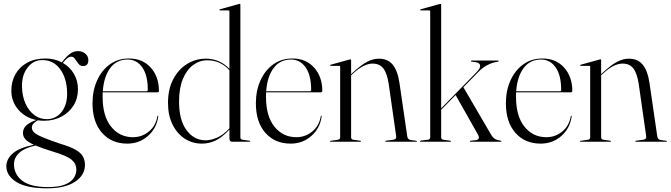

<svg xmlns="http://www.w3.org/2000/svg" viewBox="-20 -750 3550 1016"><path d="M300 11Q352 26.5 380 42.5Q408 58.5 418.8 78Q429.5 97.5 429.5 123Q429.5 177 377 211.8Q324.5 246.5 229.5 246.5Q120 246.5 66.8 213Q13.5 179.5 13.5 130Q13.5 92.5 46.8 62.5Q80 32.5 159 16Q126.5 1 114 -13.5Q101.5 -28 101.5 -46Q101.5 -67.5 116.8 -84Q132 -100.5 171.5 -115Q113 -127.5 76.5 -170.2Q40 -213 40 -270.5Q40 -319 61.8 -357.5Q83.5 -396 123.8 -418.2Q164 -440.5 220 -440.5Q268 -440.5 307.5 -420Q326.5 -446 346.8 -462.8Q367 -479.5 393 -479.5Q416 -479.5 431.8 -465.8Q447.5 -452 447.5 -432Q447.5 -400.5 419.5 -400.5Q404.5 -400.5 395 -412.8Q385.5 -425 377.2 -437.5Q369 -450 357.5 -450Q345.5 -450 334.8 -440.8Q324 -431.5 312.5 -417Q349.5 -396 371 -359.5Q392.5 -323 392.5 -278Q392.5 -229 368.8 -191.2Q345 -153.5 304.2 -132.2Q263.5 -111 213 -111Q196.5 -111 180.5 -113.5Q166.5 -106.5 157.5 -96.5Q148.5 -86.5 148.5 -75.5Q148.5 -62.5 158.5 -51.2Q168.5 -40 200.8 -25.8Q233 -11.5 300 11ZM202 -432Q155 -431.5 124.5 -390.5Q94 -349.5 96.5 -287.5Q98 -239.5 115.2 -201.2Q132.5 -163 162 -141Q191.5 -119 228.5 -119.5Q278 -120 307.8 -160Q337.5 -200 335 -263Q333 -338 297.2 -385.5Q261.5 -433 202 -432ZM54 118.5Q54 172.5 97.5 206.2Q141 240 234.5 240Q309 240 346.5 214.8Q384 189.5 384 145.5Q384 117.5 359.8 96Q335.5 74.5 261 52.5Q202 34 168.5 20Q111.5 32 82.8 58.2Q54 84.5 54 118.5Z M821 -269Q821 -261.5 812.5 -261.5H523.5Q523 -250 523 -238Q523 -135.5 567.8 -79.8Q612.5 -24 683.5 -24Q731 -24 767.5 -53.8Q804 -83.5 813 -134.5Q813.5 -138 815 -138Q818 -138 817.5 -133.5Q809 -71.5 763.2 -30.8Q717.5 10 653.5 10Q570 10 519.8 -47.2Q469.5 -104.5 469.5 -203.5Q469.5 -270.5 493.8 -324.2Q518 -378 561.2 -409.2Q604.5 -440.5 662.5 -440.5Q734.5 -440.5 777.8 -392.2Q821 -344 821 -269ZM655.5 -435Q597 -435 563.2 -389.8Q529.5 -344.5 524 -267H754.5Q762 -267 762 -275Q762 -352 732.8 -393.5Q703.5 -435 655.5 -435Z M869 -205Q869 -279 897 -331.5Q925 -384 970.5 -411.8Q1016 -439.5 1068.5 -439.5Q1108.5 -439.5 1140 -424.8Q1171.5 -410 1194 -385.5V-690Q1194 -695 1189 -695H1143.5Q1141 -695 1141 -697.5Q1141 -700 1144 -701L1241.5 -728Q1245.5 -729.5 1248 -729.5Q1252 -729.5 1252 -725V-23Q1252 -12.5 1264 -10.5L1299.5 -5.5Q1304 -5.5 1304 -2.5Q1304 0 1300.5 0H1208.5Q1194 0 1194 -18V-64Q1153.5 -21.5 1119.8 -5.8Q1086 10 1048 10Q998 10 957.2 -16.5Q916.5 -43 892.8 -91.5Q869 -140 869 -205ZM927.5 -212Q927.5 -114.5 967.2 -61Q1007 -7.5 1068.5 -7.5Q1096 -7.5 1129 -21.8Q1162 -36 1194 -71V-378Q1173.5 -402 1143.8 -416.5Q1114 -431 1077 -431Q1036.5 -431 1002.5 -406.2Q968.5 -381.5 948 -332.8Q927.5 -284 927.5 -212Z M1685.5 -269Q1685.5 -261.5 1677 -261.5H1388Q1387.5 -250 1387.5 -238Q1387.5 -135.5 1432.2 -79.8Q1477 -24 1548 -24Q1595.5 -24 1632 -53.8Q1668.5 -83.5 1677.5 -134.5Q1678 -138 1679.5 -138Q1682.5 -138 1682 -133.5Q1673.5 -71.5 1627.8 -30.8Q1582 10 1518 10Q1434.5 10 1384.2 -47.2Q1334 -104.5 1334 -203.5Q1334 -270.5 1358.2 -324.2Q1382.5 -378 1425.8 -409.2Q1469 -440.5 1527 -440.5Q1599 -440.5 1642.2 -392.2Q1685.5 -344 1685.5 -269ZM1520 -435Q1461.5 -435 1427.8 -389.8Q1394 -344.5 1388.5 -267H1619Q1626.5 -267 1626.5 -275Q1626.5 -352 1597.2 -393.5Q1568 -435 1520 -435Z M1838 -431.5V-357L1846 -365Q1892.5 -407.5 1923.5 -423.5Q1954.5 -439.5 1985.5 -439.5Q2032 -439.5 2058.2 -407.5Q2084.5 -375.5 2094 -310L2135 -29Q2137.5 -11 2153.5 -9L2183 -5Q2186.5 -4.5 2186.5 -2.5Q2186.5 0 2183 0H2022.5Q2018.5 0 2018.5 -2.5Q2018.5 -5 2023.5 -5.5L2061 -10.5Q2079 -13 2076.5 -29L2037 -305Q2028.5 -361.5 2008.8 -387.5Q1989 -413.5 1951.5 -413.5Q1905 -413.5 1849 -361.5L1838 -351.5V-23Q1838 -12.5 1850 -10.5L1885.5 -5.5Q1890 -5.5 1890 -2.5Q1890 0 1886.5 0H1729Q1726 0 1726 -2.5Q1726 -4 1730 -5L1768 -10.5Q1780 -12.5 1780 -22.5V-397Q1780 -401.5 1775 -401.5H1729.5Q1727 -401.5 1727 -404Q1727 -406 1730 -407.5L1827.5 -434.5Q1831.5 -436 1834 -436Q1838 -436 1838 -431.5Z M2205.5 0Q2202.5 0 2202.5 -2.5Q2202.5 -5 2209.5 -6.5L2244.5 -10.5Q2256.5 -12.5 2256.5 -22.5V-690Q2256.5 -695 2251.5 -695H2206Q2203.5 -695 2203.5 -697.5Q2203.5 -700 2206.5 -701L2304 -728Q2308 -729.5 2310.5 -729.5Q2314.5 -729.5 2314.5 -725V-176.5L2504 -370.5Q2523 -390 2520.5 -404Q2518 -418 2497 -421L2476.5 -423.5Q2472 -424.5 2472 -427Q2472 -429.5 2476.5 -429.5H2614Q2619 -429.5 2619 -427Q2619 -424 2612 -423Q2586 -419.5 2559.8 -406Q2533.5 -392.5 2510 -368L2432 -288.5L2577.5 -39.5Q2587.5 -22 2598.8 -15.2Q2610 -8.5 2629 -5.5Q2633.5 -4.5 2633.5 -2Q2633.5 0 2630.5 0H2469.5Q2466.5 0 2466.5 -2.5Q2466.5 -5.5 2472 -5.5L2496.5 -8Q2524 -11.5 2508.5 -39L2391 -247L2314.5 -169V-23Q2314.5 -12.5 2326.5 -10.5L2362 -5.5Q2366.5 -5.5 2366.5 -2.5Q2366.5 0 2363 0Z M3008.5 -269Q3008.5 -261.5 3000 -261.5H2711Q2710.5 -250 2710.5 -238Q2710.5 -135.5 2755.2 -79.8Q2800 -24 2871 -24Q2918.5 -24 2955 -53.8Q2991.5 -83.5 3000.5 -134.5Q3001 -138 3002.5 -138Q3005.5 -138 3005 -133.5Q2996.5 -71.5 2950.8 -30.8Q2905 10 2841 10Q2757.5 10 2707.2 -47.2Q2657 -104.5 2657 -203.5Q2657 -270.5 2681.2 -324.2Q2705.5 -378 2748.8 -409.2Q2792 -440.5 2850 -440.5Q2922 -440.5 2965.2 -392.2Q3008.5 -344 3008.5 -269ZM2843 -435Q2784.5 -435 2750.8 -389.8Q2717 -344.5 2711.5 -267H2942Q2949.5 -267 2949.5 -275Q2949.5 -352 2920.2 -393.5Q2891 -435 2843 -435Z M3161 -431.5V-357L3169 -365Q3215.5 -407.5 3246.5 -423.5Q3277.5 -439.5 3308.5 -439.5Q3355 -439.5 3381.2 -407.5Q3407.5 -375.5 3417 -310L3458 -29Q3460.5 -11 3476.5 -9L3506 -5Q3509.5 -4.5 3509.5 -2.5Q3509.5 0 3506 0H3345.5Q3341.5 0 3341.5 -2.5Q3341.5 -5 3346.5 -5.5L3384 -10.5Q3402 -13 3399.5 -29L3360 -305Q3351.5 -361.5 3331.8 -387.5Q3312 -413.5 3274.5 -413.5Q3228 -413.5 3172 -361.5L3161 -351.5V-23Q3161 -12.5 3173 -10.5L3208.5 -5.5Q3213 -5.5 3213 -2.5Q3213 0 3209.5 0H3052Q3049 0 3049 -2.5Q3049 -4 3053 -5L3091 -10.5Q3103 -12.5 3103 -22.5V-397Q3103 -401.5 3098 -401.5H3052.5Q3050 -401.5 3050 -404Q3050 -406 3053 -407.5L3150.5 -434.5Q3154.5 -436 3157 -436Q3161 -436 3161 -431.5Z"/></svg>

Font: Fraunces 144pt S000 Light
Style: Regular
Weight: 300
Version: Version 1.000; ttfautohint (v1.8.3)